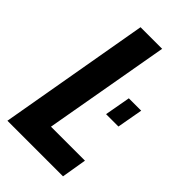

<svg xmlns="http://www.w3.org/2000/svg" viewBox="-213 -755 823 823"><g transform="rotate(45 198.5 -343.5)"><path d="M5 0 125 -687H256L155 -114H361L342 0ZM284 -319 305 -436H380L359 -319Z"/></g></svg>

Font: Archivo ExtraCondensed
Style: Bold Italic
Weight: 700
Width: 2
Italic angle: -10°
Designer: Hector Gatti
Foundry: Omnibus-Type
Version: Version 2.001